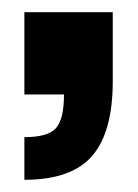

<svg xmlns="http://www.w3.org/2000/svg" viewBox="-20 -155 226 315"><path d="M20 140V70Q59 70 72 55Q85 40 85 0H20V-135H165V-22Q165 62 131 101Q97 140 20 140Z"/></svg>

Font: Rokkitt SemiBold Black
Style: Regular
Weight: 900
Version: Version 3.103